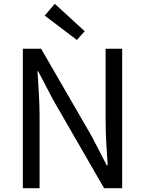

<svg xmlns="http://www.w3.org/2000/svg" viewBox="-20 -989 762 1009"><path d="M100 0H188V-385C188 -462 181 -540 177 -614H181L260 -463L527 0H622V-733H535V-353C535 -276 541 -194 546 -120H541L463 -271L196 -733H100ZM215 -907 384 -779 425 -825 268 -969Z"/></svg>

Font: Kinto Sans
Style: Regular
Weight: 400
Designer: Authors: Ryoko NISHIZUKA  (kana & ideographs); Paul D. Hunt (Latin, Greek & Cyrillic); Wenlong ZHANG  (bopomofo); Sandol
Foundry: Adobe Systems Incorporated, ookami Inc.
Version: Version 0.001